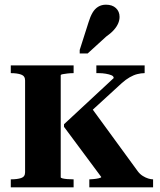

<svg xmlns="http://www.w3.org/2000/svg" viewBox="-20 -799 682 819"><path d="M87 -64V-456Q87 -475 70 -481Q53 -487 27 -487H26V-520H294V-487H293Q280 -487 267.5 -485.5Q255 -484 247 -482.5Q239 -481 239 -478V-43Q239 -40 247 -38Q255 -36 267.5 -35Q280 -34 293 -34H294V0H26V-34H27Q53 -34 70 -39.5Q87 -45 87 -64ZM633 0H361V-34H363Q365 -34 377.5 -35Q390 -36 401 -38.5Q412 -41 412 -44L253 -258V-269L465 -466Q465 -474 455.5 -478Q446 -482 431.5 -484.5Q417 -487 402 -487H391V-520H597V-487H596Q582 -487 566 -483Q550 -479 533.5 -469.5Q517 -460 500 -445L344 -302L368 -342L568 -68Q577 -56 589 -48.5Q601 -41 612.5 -37.5Q624 -34 632 -34H633ZM358 -705Q365 -728 374.5 -744.5Q384 -761 398.5 -770Q413 -779 432 -779Q459 -779 474.5 -764.5Q490 -750 490 -727Q490 -713 484 -699Q478 -685 465.5 -671Q453 -657 433 -643L354 -571H320V-586Z"/></svg>

Font: Roboto Serif 144pt SemiBold
Style: Regular
Weight: 600
Version: Version 1.008